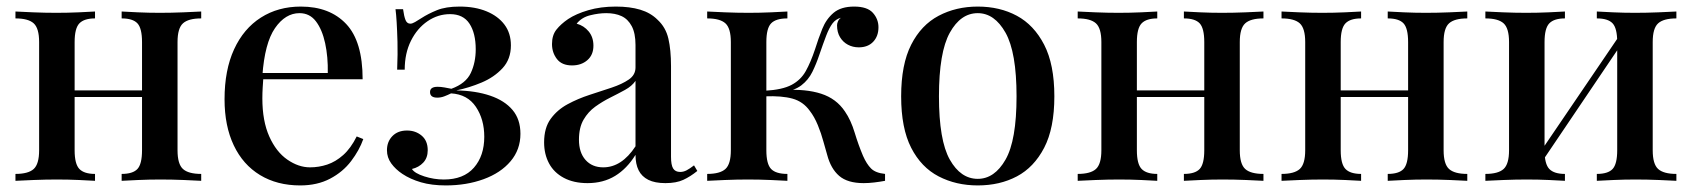

<svg xmlns="http://www.w3.org/2000/svg" viewBox="-20 -550 5147 584"><path d="M592 -515V-494Q553 -494 536.5 -479Q520 -464 520 -422V-93Q520 -51 536.5 -36Q553 -21 592 -21V0Q575 -1 539 -2.5Q503 -4 468 -4Q434 -4 400.5 -2.5Q367 -1 350 0V-21Q384 -21 398 -36Q412 -51 412 -93V-422Q412 -464 398 -479Q384 -494 350 -494V-515Q367 -514 399.5 -512.5Q432 -511 466 -511Q501 -511 537.5 -512.5Q574 -514 592 -515ZM269 -515V-494Q236 -494 221.5 -479Q207 -464 207 -422V-93Q207 -51 221.5 -36Q236 -21 269 -21V0Q253 -1 220.5 -2.5Q188 -4 153 -4Q119 -4 82 -2.5Q45 -1 27 0V-21Q66 -21 82.5 -36Q99 -51 99 -93V-422Q99 -464 82.5 -479Q66 -494 27 -494V-515Q45 -514 81 -512.5Q117 -511 151 -511Q186 -511 219.5 -512.5Q253 -514 269 -515ZM448 -275V-255H166V-275Z M895 -530Q983 -530 1033 -477Q1083 -424 1083 -309H738L736 -328H977Q978 -377 969 -418.5Q960 -460 941 -485Q922 -510 891 -510Q848 -510 816.5 -464.5Q785 -419 778 -319L781 -314Q780 -300 779 -283.5Q778 -267 778 -251Q778 -182 799 -135Q820 -88 854 -64.5Q888 -41 923 -41Q950 -41 975.5 -49.5Q1001 -58 1024 -78.5Q1047 -99 1065 -135L1085 -127Q1073 -93 1048 -60Q1023 -27 984 -6.5Q945 14 893 14Q823 14 771 -17.5Q719 -49 691 -108Q663 -167 663 -248Q663 -337 692 -400Q721 -463 773.5 -496.5Q826 -530 895 -530Z M1378 -530Q1425 -530 1460 -515.5Q1495 -501 1514.5 -475Q1534 -449 1534 -412Q1534 -370 1508.5 -342.5Q1483 -315 1445 -299Q1407 -283 1368 -275Q1427 -274 1471 -259Q1515 -244 1539 -215.5Q1563 -187 1563 -143Q1563 -95 1533 -59.5Q1503 -24 1451 -5Q1399 14 1336 14Q1293 14 1260.5 4.5Q1228 -5 1204 -21Q1183 -35 1170 -53Q1157 -71 1157 -93Q1157 -119 1173.5 -136Q1190 -153 1218 -153Q1244 -153 1262.5 -137.5Q1281 -122 1281 -93Q1281 -70 1267.5 -55.5Q1254 -41 1233 -36Q1241 -23 1270.5 -13.5Q1300 -4 1330 -4Q1390 -4 1421.5 -40Q1453 -76 1453 -134Q1453 -187 1427.5 -225Q1402 -263 1352 -266Q1342 -261 1331.5 -257Q1321 -253 1310 -253Q1288 -253 1288 -270Q1288 -286 1311 -286Q1321 -286 1332 -284Q1343 -282 1353 -280Q1397 -296 1412 -328Q1427 -360 1427 -400Q1427 -449 1408 -478Q1389 -507 1349 -507Q1312 -507 1280.5 -485.5Q1249 -464 1230 -426Q1211 -388 1211 -338H1188Q1190 -388 1189 -423Q1188 -458 1186.5 -482.5Q1185 -507 1183 -522H1206Q1209 -500 1213.5 -489Q1218 -478 1228 -478Q1234 -478 1242.5 -483Q1251 -488 1262 -495Q1282 -508 1309 -519Q1336 -530 1378 -530Z M1767 7Q1725 7 1695 -9Q1665 -25 1650 -53Q1635 -81 1635 -117Q1635 -161 1655 -188.5Q1675 -216 1706.5 -233Q1738 -250 1773.5 -261.5Q1809 -273 1840.5 -283.5Q1872 -294 1892.5 -308Q1913 -322 1913 -345V-413Q1913 -449 1901.5 -470.5Q1890 -492 1870.5 -501Q1851 -510 1824 -510Q1801 -510 1775 -503.5Q1749 -497 1734 -478Q1756 -472 1770.5 -454.5Q1785 -437 1785 -411Q1785 -383 1766.5 -367Q1748 -351 1720 -351Q1689 -351 1674 -370.5Q1659 -390 1659 -416Q1659 -443 1672.5 -460Q1686 -477 1708 -492Q1732 -508 1769.5 -519Q1807 -530 1853 -530Q1896 -530 1927.5 -520.5Q1959 -511 1980 -490Q2005 -467 2013 -432.5Q2021 -398 2021 -349V-73Q2021 -48 2027.5 -37.5Q2034 -27 2049 -27Q2059 -27 2068.5 -32Q2078 -37 2091 -47L2101 -30Q2080 -13 2058.5 -3Q2037 7 2004 7Q1972 7 1952 -3Q1932 -13 1922.5 -32Q1913 -51 1913 -79Q1887 -37 1851 -15Q1815 7 1767 7ZM1815 -41Q1843 -41 1867.5 -57Q1892 -73 1913 -105V-304Q1902 -288 1881 -276.5Q1860 -265 1836 -253Q1812 -241 1790.5 -225.5Q1769 -210 1755 -186Q1741 -162 1741 -125Q1741 -86 1761 -63.5Q1781 -41 1815 -41Z M2578 -530Q2618 -530 2635 -511Q2652 -492 2652 -467Q2652 -440 2636 -423Q2620 -406 2592 -406Q2574 -406 2559 -414Q2544 -422 2535 -437Q2526 -452 2526 -473Q2526 -479 2529 -485.5Q2532 -492 2538 -496Q2522 -492 2512 -478.5Q2502 -465 2493 -441.5Q2484 -418 2472 -383Q2463 -356 2451 -331.5Q2439 -307 2417.5 -290.5Q2396 -274 2358 -269L2365 -276Q2431 -280 2477.5 -265Q2524 -250 2550 -211Q2568 -185 2579.5 -147Q2591 -109 2605 -76Q2616 -51 2629.5 -37.5Q2643 -24 2672 -21V0Q2656 3 2639 5Q2622 7 2607 7Q2558 7 2532.5 -15Q2507 -37 2496 -79Q2491 -95 2484.5 -119.5Q2478 -144 2467.5 -169.5Q2457 -195 2443 -213Q2423 -241 2390.5 -250Q2358 -259 2307 -257V-274Q2360 -277 2388 -292Q2416 -307 2431 -334Q2446 -361 2459 -400Q2469 -432 2481 -462Q2493 -492 2515.5 -511Q2538 -530 2578 -530ZM2375 -515V-494Q2340 -494 2325.5 -479Q2311 -464 2311 -422V-93Q2311 -51 2325.5 -36Q2340 -21 2375 -21V0Q2358 -1 2324 -2.5Q2290 -4 2255 -4Q2221 -4 2185 -2.5Q2149 -1 2131 0V-21Q2170 -21 2186.5 -36Q2203 -51 2203 -93V-422Q2203 -464 2186.5 -479Q2170 -494 2131 -494V-515Q2149 -514 2185.5 -512.5Q2222 -511 2257 -511Q2291 -511 2325 -512.5Q2359 -514 2375 -515Z M2954 -530Q3021 -530 3073 -502Q3125 -474 3156 -414Q3187 -354 3187 -257Q3187 -160 3156 -100.5Q3125 -41 3073 -13.5Q3021 14 2954 14Q2888 14 2835 -13.5Q2782 -41 2751.5 -100.5Q2721 -160 2721 -257Q2721 -354 2751.5 -414Q2782 -474 2835 -502Q2888 -530 2954 -530ZM2954 -510Q2902 -510 2869 -450.5Q2836 -391 2836 -257Q2836 -123 2869 -64.5Q2902 -6 2954 -6Q3005 -6 3038.5 -64.5Q3072 -123 3072 -257Q3072 -391 3038.5 -450.5Q3005 -510 2954 -510Z M3823 -515V-494Q3784 -494 3767.5 -479Q3751 -464 3751 -422V-93Q3751 -51 3767.5 -36Q3784 -21 3823 -21V0Q3806 -1 3770 -2.5Q3734 -4 3699 -4Q3665 -4 3631.5 -2.5Q3598 -1 3581 0V-21Q3615 -21 3629 -36Q3643 -51 3643 -93V-422Q3643 -464 3629 -479Q3615 -494 3581 -494V-515Q3598 -514 3630.5 -512.5Q3663 -511 3697 -511Q3732 -511 3768.5 -512.5Q3805 -514 3823 -515ZM3500 -515V-494Q3467 -494 3452.5 -479Q3438 -464 3438 -422V-93Q3438 -51 3452.5 -36Q3467 -21 3500 -21V0Q3484 -1 3451.5 -2.5Q3419 -4 3384 -4Q3350 -4 3313 -2.5Q3276 -1 3258 0V-21Q3297 -21 3313.5 -36Q3330 -51 3330 -93V-422Q3330 -464 3313.5 -479Q3297 -494 3258 -494V-515Q3276 -514 3312 -512.5Q3348 -511 3382 -511Q3417 -511 3450.5 -512.5Q3484 -514 3500 -515ZM3679 -275V-255H3397V-275Z M4443 -515V-494Q4404 -494 4387.5 -479Q4371 -464 4371 -422V-93Q4371 -51 4387.5 -36Q4404 -21 4443 -21V0Q4426 -1 4390 -2.5Q4354 -4 4319 -4Q4285 -4 4251.5 -2.5Q4218 -1 4201 0V-21Q4235 -21 4249 -36Q4263 -51 4263 -93V-422Q4263 -464 4249 -479Q4235 -494 4201 -494V-515Q4218 -514 4250.5 -512.5Q4283 -511 4317 -511Q4352 -511 4388.5 -512.5Q4425 -514 4443 -515ZM4120 -515V-494Q4087 -494 4072.5 -479Q4058 -464 4058 -422V-93Q4058 -51 4072.5 -36Q4087 -21 4120 -21V0Q4104 -1 4071.5 -2.5Q4039 -4 4004 -4Q3970 -4 3933 -2.5Q3896 -1 3878 0V-21Q3917 -21 3933.5 -36Q3950 -51 3950 -93V-422Q3950 -464 3933.5 -479Q3917 -494 3878 -494V-515Q3896 -514 3932 -512.5Q3968 -511 4002 -511Q4037 -511 4070.5 -512.5Q4104 -514 4120 -515ZM4299 -275V-255H4017V-275Z M5079 -515V-494Q5040 -494 5023.5 -479Q5007 -464 5007 -422V-93Q5007 -51 5023.5 -36Q5040 -21 5079 -21V0Q5062 -1 5026 -2.5Q4990 -4 4955 -4Q4921 -4 4887.5 -2.5Q4854 -1 4837 0V-21Q4871 -21 4885 -36Q4899 -51 4899 -93V-422Q4899 -464 4885 -479Q4871 -494 4837 -494V-515Q4854 -514 4886.5 -512.5Q4919 -511 4953 -511Q4988 -511 5024.5 -512.5Q5061 -514 5079 -515ZM4740 -515V-494Q4707 -494 4692.5 -479Q4678 -464 4678 -422V-93Q4678 -51 4692.5 -36Q4707 -21 4740 -21V0Q4724 -1 4691.5 -2.5Q4659 -4 4624 -4Q4590 -4 4553 -2.5Q4516 -1 4498 0V-21Q4537 -21 4553.5 -36Q4570 -51 4570 -93V-422Q4570 -464 4553.5 -479Q4537 -494 4498 -494V-515Q4516 -514 4552 -512.5Q4588 -511 4622 -511Q4657 -511 4690.5 -512.5Q4724 -514 4740 -515ZM4910 -448 4926 -437 4664 -49 4647 -61Z"/></svg>

Font: Playfair Display Medium
Style: Regular
Weight: 500
Designer: Claus Eggers Sørensen
Foundry: Claus Eggers Sørensen
Version: Version 1.203